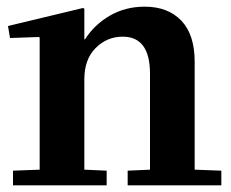

<svg xmlns="http://www.w3.org/2000/svg" viewBox="-20 -556 693 576"><path d="M229 -532 233 -530V-438H235Q263 -482 309.5 -509Q356 -536 414 -536Q484 -536 524 -494Q564 -452 564 -371V-47L644 -44V0H363V-44L430 -47V-335Q430 -446 348 -446Q301 -446 267 -412Q233 -378 233 -318V-47L300 -44V0H19V-44L99 -47V-443L97 -445L10 -442L4 -478Z"/></svg>

Font: Minipax
Style: Bold
Weight: 600
Designer: Raphaël Ronot, Igor Stepanchenko (Cyrillic)
Foundry: steppetype
Version: Version 1.002